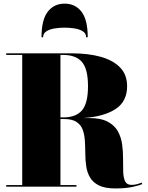

<svg xmlns="http://www.w3.org/2000/svg" viewBox="-20 -1050 830 1080"><path d="M464.5 -840.5Q464.5 -862.5 445.5 -874.2Q426.5 -886 398.5 -890.2Q370.5 -894.5 343.5 -894.5Q316.5 -894.5 288.5 -890.2Q260.5 -886 241.5 -874.2Q222.5 -862.5 222.5 -840.5H213.5Q213.5 -938.5 248.5 -984Q283.5 -1029.5 343.5 -1029.5Q403.5 -1029.5 438.5 -984Q473.5 -938.5 473.5 -840.5ZM15 -9H105V-741H15V-750H385Q475.5 -750 545.5 -730.8Q615.5 -711.5 655.2 -670.8Q695 -630 695 -565Q695 -479 629.8 -436.5Q564.5 -394 449.5 -386H480Q547 -386 585.8 -365.5Q624.5 -345 643 -311.5Q661.5 -278 667 -238Q672.5 -198 672.2 -157.8Q672 -117.5 673 -84Q674 -50.5 683.8 -30.2Q693.5 -10 720 -10Q735.5 -10 750.8 -14Q766 -18 776.5 -23L780 -15Q768 -8 727.5 1Q687 10 630 10Q571.5 10 537.5 -6.5Q503.5 -23 487 -50.8Q470.5 -78.5 465.2 -113.2Q460 -148 459.8 -185Q459.5 -222 457.5 -256.8Q455.5 -291.5 445.5 -319.5Q435.5 -347.5 410.8 -364Q386 -380.5 340 -380.5H320V-9H410V0H15ZM335 -741H320V-389.5H335Q407 -389.5 441 -429Q475 -468.5 475 -565Q475 -662 441 -701.5Q407 -741 335 -741Z"/></svg>

Font: Bodoni* 24pt Fatface
Style: Regular
Weight: 900
Version: Version 2.3